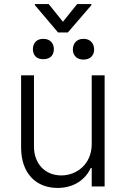

<svg xmlns="http://www.w3.org/2000/svg" viewBox="-20 -915 617 942"><path d="M218.8 -895.2H151.3V-889.6L264.9 -755.7H312.9L428.3 -889.6V-895.2H358.7L288.7 -808.2ZM141.3 -673.7C141.7 -645.6 158 -624.3 192.1 -624.6C228 -624.3 244 -645.6 244.3 -673.7C244 -701.7 227.6 -724.4 192.1 -724.4C156.2 -724.4 141.7 -699.9 141.3 -673.7ZM337.4 -671.9C337.7 -645.6 354 -622.9 389.6 -622.5C425.4 -622.9 441.8 -645.6 441.8 -671.9C441.8 -699.9 425.4 -724.4 389.6 -724.4C354 -724.4 337.7 -699.9 337.4 -671.9ZM430 -208.5C430 -108.3 354.8 -54.3 280.9 -54.3C202.1 -54.3 146.7 -110.8 146.7 -196V-545.5H83.5V-192.1C83.5 -62.9 158 7.1 262.8 7.1C342.7 7.1 399.5 -34.4 425.1 -90.6H430V0H493.3V-545.5H430Z"/></svg>

Font: TID UI Light
Style: Regular
Weight: 300
Designer: The TID Project Authors
Foundry: Bakken & Bæck
Version: Version 1.001;hotconv 1.0.109;makeotfexe 2.5.65596